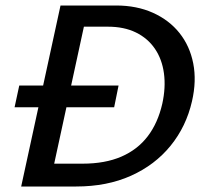

<svg xmlns="http://www.w3.org/2000/svg" viewBox="-20 -678 751 698"><path d="M57 0 200 -658H402Q477 -658 536 -631.5Q595 -605 632.5 -558Q670 -511 682.5 -447.5Q695 -384 678 -310Q657 -218 600 -148Q543 -78 456 -39Q369 0 257 0ZM33 -288 50 -367H411L395 -288ZM177 -83H280Q362 -83 421 -108.5Q480 -134 517 -182.5Q554 -231 570 -301Q583 -360 576 -411.5Q569 -463 543 -501Q517 -539 474 -560Q431 -581 372 -581H285Z"/></svg>

Font: Ysabeau SemiBold
Style: Italic
Weight: 600
Italic angle: -12°
Designer: Christian Thalmann (Catharsis Fonts)
Version: Version 2.002